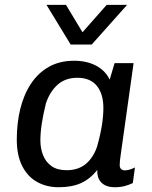

<svg xmlns="http://www.w3.org/2000/svg" viewBox="-20 -776 640 806"><path d="M226.2 10Q176 10 136.2 -11.9Q96.5 -33.8 73.5 -78.5Q50.5 -123.2 50.5 -190.8Q50.5 -258.8 65.1 -318.6Q79.8 -378.5 109.5 -423.9Q139.2 -469.2 184.5 -495.1Q229.8 -521 292 -521Q343 -521 382.4 -500.8Q421.8 -480.5 440.5 -441.8L461 -511H540.8L488.5 -139.2Q484.5 -113 483.5 -101.8Q482.5 -90.5 482.5 -82.8Q482.5 -72 488.6 -66.4Q494.8 -60.8 504 -60.8Q513.5 -60.8 524.6 -64.1Q535.8 -67.5 546.5 -73L537.5 -7.5Q522 0 503.4 5Q484.8 10 462.5 10Q425.5 10 406.1 -9Q386.8 -28 388.5 -62.5Q357.8 -24.2 319.4 -7.1Q281 10 226.2 10ZM259.8 -61.5Q308.2 -61.5 339.8 -87.5Q371.2 -113.5 387.2 -159.5Q401.5 -210.2 407.8 -250.1Q414 -290 414 -322.5Q414 -382 386.4 -415.8Q358.8 -449.5 304.8 -449.5Q255 -449.5 222.4 -420.9Q189.8 -392.2 173 -343Q161.5 -297 155.5 -257.8Q149.5 -218.5 149.5 -186.5Q149.5 -153.8 160.6 -125Q171.8 -96.2 195.9 -78.9Q220 -61.5 259.8 -61.5ZM513.5 -755.5 365.2 -589.2H276.5L175.2 -755.5H257L348.5 -603.8H293.8L427.8 -755.5Z"/></svg>

Font: Chivo Mono Medium
Style: Italic
Weight: 500
Italic angle: -8.05°
Monospace: yes
Designer: Hector Gatti
Foundry: Omnibus-Type
Version: Version 1.008